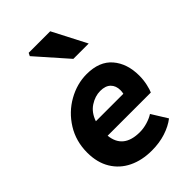

<svg xmlns="http://www.w3.org/2000/svg" viewBox="-259 -982 1097 1097"><g transform="rotate(-45 289.5 -433.5)"><path d="M25 -240Q25 -332 70.5 -405Q116 -478 189 -519Q262 -560 340 -560Q443 -560 495 -499Q547 -438 547 -341Q547 -306 539.5 -273Q532 -240 525 -226H176Q188 -110 321 -110Q351 -110 382.5 -119.5Q414 -129 435 -143L494 -48Q458 -20 407 -3.5Q356 13 295 13Q216 13 155 -16.5Q94 -46 59.5 -103Q25 -160 25 -240ZM183 -862 192 -880H366L472 -675H348ZM409 -332Q412 -346 412 -358Q412 -394 390.5 -415.5Q369 -437 327 -437Q285 -437 245 -411Q205 -385 187 -332Z"/></g></svg>

Font: Nebula Sans Bold
Style: Regular
Weight: 700
Italic angle: -9°
Designer: Paul D. Hunt for Adobe (as Source Sans)
Foundry: Nebula Entertainment & Broadcasting LLC
Version: Version 1.010